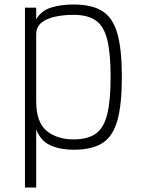

<svg xmlns="http://www.w3.org/2000/svg" viewBox="-20 -652 640 854"><path d="M91 182V-618H141V-566Q163 -604 206 -618Q249 -632 307 -632Q389 -632 435.5 -602.5Q482 -573 502 -503Q522 -433 522 -310Q522 -187 502 -116Q482 -45 435.5 -15.5Q389 14 307 14Q248 14 204.5 -5.5Q161 -25 141 -76V182ZM307 -32Q370 -32 406 -57.5Q442 -83 457 -144Q472 -205 472 -310Q472 -415 457 -475.5Q442 -536 406 -561Q370 -586 307 -586Q264 -586 226 -578Q188 -570 164.5 -551Q141 -532 141 -498V-202Q141 -108 187.5 -70Q234 -32 307 -32Z"/></svg>

Font: Victor Mono Thin Thin
Style: Regular
Weight: 250
Monospace: yes
Version: Version 1.561;gftools[0.9.30]